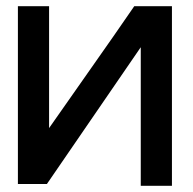

<svg xmlns="http://www.w3.org/2000/svg" viewBox="-20 -603 626 622"><path d="M537 -583V-1H436V-450L132 -7H38V-583H139V-188Q208 -287 277.5 -385.5Q347 -484 415 -583Z"/></svg>

Font: New Athena Unicode
Style: Bold
Weight: 700
Designer: J. Rusten 1997; rev. by R. Hancock 2001, 2002, rev. by D. Mastronarde 2002-2021
Foundry: Society for Classical Studies (formerly American Philological Association)
Version: Version 5.008